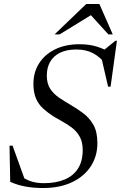

<svg xmlns="http://www.w3.org/2000/svg" viewBox="-20 -938 610 968"><path d="M510 -617.5Q486 -649.5 450.5 -669Q415 -688.5 365.5 -688.5Q317.5 -688.5 284.2 -672.8Q251 -657 233.5 -627.5Q216 -598 216 -557Q216 -516 233.5 -489.8Q251 -463.5 279 -444.8Q307 -426 338 -408Q369.5 -389.5 400 -366.8Q430.5 -344 450.8 -308.8Q471 -273.5 471 -216.5Q471 -150 437.2 -98.8Q403.5 -47.5 342 -18.8Q280.5 10 197 10Q150 10 108.5 2.5Q67 -5 31.5 -21.5L28 -203.5H43.5L111.5 -14.5L69 -59Q100 -38 129.5 -26.2Q159 -14.5 201.5 -14.5Q261.5 -14.5 305.5 -32.8Q349.5 -51 373.2 -88.2Q397 -125.5 397 -181.5Q397 -221 382.8 -247.2Q368.5 -273.5 346 -291.5Q323.5 -309.5 298.2 -323.2Q273 -337 250.5 -350.5Q221 -369.5 197.8 -390.5Q174.5 -411.5 161.5 -441.5Q148.5 -471.5 148.5 -515.5Q148.5 -573.5 177 -618.5Q205.5 -663.5 257.8 -689.2Q310 -715 381 -715Q429.5 -715 467.8 -703.2Q506 -691.5 545.5 -668L498 -680.5L561.5 -732.5H569.5L537.5 -501H525L487.5 -663.5ZM255 -764.5 415 -918H481L548.5 -764.5H526.5L426.5 -874.5H459.5L280.5 -764.5Z"/></svg>

Font: Newsreader 60pt
Style: Italic
Weight: 400
Italic angle: -17°
Designer: Hugues Gentile
Foundry: Production Type
Version: Version 1.003